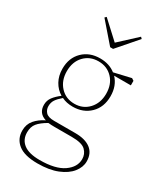

<svg xmlns="http://www.w3.org/2000/svg" viewBox="-233 -806 977 1142"><g transform="rotate(30 255.0 -235.5)"><path d="M80 115Q80 165 116.5 193Q153 221 227 221Q334 221 389 183Q444 145 444 90Q444 55 419 30.5Q394 6 324 6H204Q194 6 183.5 5.5Q173 5 162 4Q119 29 99.5 53Q80 77 80 115ZM238 -152Q195 -152 163 -168Q136 -145 124 -126.5Q112 -108 112 -83Q112 -59 128 -41.5Q144 -24 185 -24H331Q399 -24 436.5 4.5Q474 33 474 89Q474 128 445.5 164Q417 200 361.5 222.5Q306 245 225 245Q136 245 93 211Q50 177 50 120Q50 77 75 47.5Q100 18 141 -2Q85 -19 85 -77Q85 -107 102.5 -130Q120 -153 149 -175Q114 -196 93.5 -233Q73 -270 73 -318Q73 -392 119 -437.5Q165 -483 238 -483Q301 -483 344 -449L460 -476L475 -466V-435H360Q403 -390 403 -318Q403 -243 356.5 -197.5Q310 -152 238 -152ZM238 -172Q297 -172 335 -213Q373 -254 373 -318Q373 -383 335 -423Q297 -463 238 -463Q179 -463 141 -423Q103 -383 103 -318Q103 -254 141 -213Q179 -172 238 -172ZM147 -716 265 -607 383 -716 393 -706 275 -570H255L137 -706Z"/></g></svg>

Font: Source Serif 4 ExtraLight
Style: Regular
Weight: 200
Designer: Frank Grießhammer
Foundry: Adobe
Version: Version 4.005;hotconv 1.1.0;makeotfexe 2.6.0